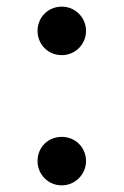

<svg xmlns="http://www.w3.org/2000/svg" viewBox="-20 -542 372 578"><path d="M166 16C207 16 239 -18 239 -57C239 -98 207 -130 166 -130C124 -130 93 -98 93 -57C93 -18 124 16 166 16ZM166 -376C207 -376 239 -409 239 -449C239 -489 207 -522 166 -522C124 -522 93 -489 93 -449C93 -409 124 -376 166 -376Z"/></svg>

Font: GenKiMin2 TW SB
Style: Regular
Weight: 600
Version: Version 2.100;PS 2.1;hotconv 16.6.51;makeotf.lib2.5.65220 DE